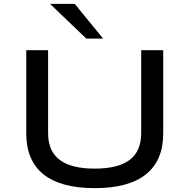

<svg xmlns="http://www.w3.org/2000/svg" viewBox="-20 -965 982 994"><path d="M471 9Q294 9 205 -62.5Q116 -134 116 -274V-705H229V-276Q229 -182 289.5 -137Q350 -92 470 -92Q591 -92 651 -137Q711 -182 711 -276V-705H825V-274Q825 -134 735.5 -62.5Q646 9 471 9ZM427 -765 239 -945H367L514 -765Z"/></svg>

Font: Nunito Sans 7pt Expanded Medium
Style: Regular
Weight: 500
Width: 7
Designer: Vernon Adams
Foundry: Vernon Adams
Version: Version 3.101;gftools[0.9.27]